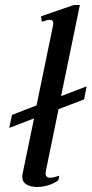

<svg xmlns="http://www.w3.org/2000/svg" viewBox="-20 -737 366 767"><path d="M164 -58 162 -45Q162 -27 180 -27Q193 -27 217 -35L213 -17Q196 -4 173 3Q150 10 128 10Q103 10 86 0Q69 -10 69 -31Q69 -38 70 -42L116 -264L17 -226L28 -278L126 -316L192 -636Q193 -639 193 -643Q193 -658 177 -658Q171 -658 147 -650L144 -672L275 -717H299L224 -353L326 -392L316 -340L214 -301Z"/></svg>

Font: Taviraj
Style: Italic
Weight: 400
Italic angle: -12°
Designer: Katatrad Team
Foundry: CadsonDemak
Version: Version 1.001